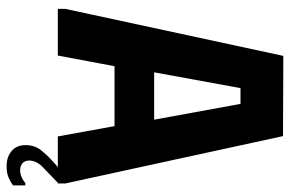

<svg xmlns="http://www.w3.org/2000/svg" viewBox="-172 -568 899 596"><g transform="rotate(90 278.0 -270.5)"><path d="M8 0V-23L154 -700L403 -699L550 -23V0H404L372 -176H186L153 0ZM205 -299H352L303 -567H254ZM556 139Q547 146 532.5 152.5Q518 159 496 159Q468 159 449.5 143.5Q431 128 431 101Q431 72 446.5 52.5Q462 33 480 17L499 0H548L498 48Q488 58 483 69.5Q478 81 479 93Q481 106 489.5 111.5Q498 117 509 117Q519 117 530 112.5Q541 108 548 101H556Z"/></g></svg>

Font: Phudu SemiBold
Style: Regular
Weight: 600
Version: Version 1.005;gftools[0.9.23]